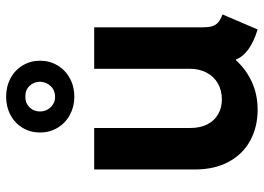

<svg xmlns="http://www.w3.org/2000/svg" viewBox="-136 -714 857 624"><g transform="rotate(-90 292.0 -401.5)"><path d="M53.7 -196.3V-523.4H188.5V-211.9Q188.5 -178.7 200.4 -155.5Q212.4 -132.3 233.6 -120.4Q254.9 -108.4 281.2 -108.4Q310.5 -108.4 333.3 -121.3Q356 -134.3 368.4 -158Q380.9 -181.6 380.9 -211.9V-523.4H515.6V-173.8Q515.6 -152.8 519 -140.9Q522.5 -128.9 531.2 -120.8Q540 -112.8 557.6 -106.4L508.8 7.8Q429.2 -16.6 411.1 -62.5H408.7Q378.4 -29.3 337.6 -10.7Q296.9 7.8 248 7.8Q192.4 7.8 148.2 -15.9Q104 -39.6 78.9 -85.7Q53.7 -131.8 53.7 -196.3ZM173.8 -699.2Q173.8 -730.5 189 -755.9Q204.1 -781.2 230.7 -795.4Q257.3 -809.6 290 -809.6Q323.2 -809.6 349.9 -795.4Q376.5 -781.2 391.8 -755.9Q407.2 -730.5 407.2 -699.2Q407.2 -668.5 392.1 -642.8Q377 -617.2 350.1 -602.5Q323.2 -587.9 290 -587.9Q257.8 -587.9 231 -602.5Q204.1 -617.2 189 -642.8Q173.8 -668.5 173.8 -699.2ZM338.9 -699.2Q338.4 -720.2 325 -733.9Q311.5 -747.6 290 -747.1Q270 -747.6 256.1 -733.9Q242.2 -720.2 242.2 -699.2Q242.2 -679.2 256.1 -664.8Q270 -650.4 289.1 -650.4Q310.5 -650.4 324.2 -664.3Q337.9 -678.2 338.9 -699.2Z"/></g></svg>

Font: Reddit Sans Strawberry
Style: Bold
Weight: 700
Designer: Stephen Hutchings
Foundry: Reddit
Version: Version 1.013